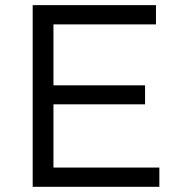

<svg xmlns="http://www.w3.org/2000/svg" viewBox="-20 -720 691 740"><path d="M106 -700.2H581.1V-626H186V-391.1H539.1V-317.9H186V-74.2H594.2V0H106Z"/></svg>

Font: Montserrat-Arabic Light
Style: Regular
Weight: 300
Designer: Mohamed Gaber
Foundry: Kief Type Foundry
Version: Version 5.008;PS 005.008;hotconv 1.0.88;makeotf.lib2.5.64775